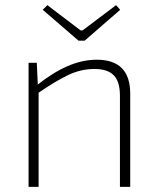

<svg xmlns="http://www.w3.org/2000/svg" viewBox="-20 -726 613 746"><path d="M356 -494Q486 -494 486 -362V0H446V-354Q446 -409 422 -433.5Q398 -458 347 -458Q294 -458 244 -434Q194 -410 126 -363L125 -396Q185 -444 242.5 -469Q300 -494 356 -494ZM123 -482 127 -393 130 -377V0H91V-482ZM431 -706 447 -688 309 -568H285L146 -688L164 -706L293 -608H301Z"/></svg>

Font: Exo 2 ExtraLight
Style: Regular
Weight: 250
Designer: Natanael Gama
Foundry: Natanael Gama
Version: Version 2.010